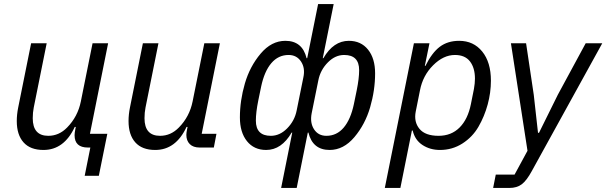

<svg xmlns="http://www.w3.org/2000/svg" viewBox="-20 -730 3000 950"><path d="M399 140 427 0H415Q349 0 349 -61Q349 -73 353 -92L355 -102H350Q297 12 195 12Q130 12 96.5 -25.5Q63 -63 63 -131Q63 -163 70 -198L134 -516H211L147 -198Q142 -173 142 -145Q142 -58 219 -58Q272 -58 312 -99Q365 -153 380 -228L438 -516H515L425 -68H511L469 140Z M687 -516H764L700 -198Q695 -173 695 -145Q695 -58 772 -58Q825 -58 865 -99Q918 -153 933 -228L991 -516H1068L978 -68H1051L1038 0H968Q936 0 919 -17Q902 -34 902 -63Q902 -73 906 -92L908 -102H903Q850 12 748 12Q683 12 649.5 -25.5Q616 -63 616 -131Q616 -163 623 -198Z M1371 200 1426 -74H1423Q1373 12 1297 12Q1237 12 1202 -31.5Q1167 -75 1167 -149Q1167 -232 1191.5 -316.5Q1216 -401 1269.5 -464.5Q1323 -528 1392 -528Q1476 -528 1497 -442H1500L1554 -710H1631L1577 -442H1580Q1630 -528 1706 -528Q1766 -528 1801 -484.5Q1836 -441 1836 -367Q1836 -284 1811.5 -199.5Q1787 -115 1733.5 -51.5Q1680 12 1611 12Q1527 12 1506 -74H1503L1448 200ZM1320 -58Q1364 -58 1400 -94Q1438 -132 1448 -184L1481 -347Q1491 -393 1469.5 -425.5Q1448 -458 1408 -458Q1357 -458 1322.5 -417.5Q1288 -377 1272 -301L1258 -233Q1246 -174 1246 -133Q1246 -58 1320 -58ZM1595 -58Q1646 -58 1680.5 -98.5Q1715 -139 1731 -215L1745 -283Q1757 -342 1757 -383Q1757 -458 1683 -458Q1639 -458 1603 -422Q1565 -384 1555 -332L1522 -169Q1513 -122 1534 -90Q1555 -58 1595 -58Z M1884 200 2028 -516H2105L2082 -404H2085Q2117 -469 2156 -498.5Q2195 -528 2252 -528Q2323 -528 2366 -475Q2409 -422 2409 -331Q2409 -272 2393 -213Q2377 -154 2347.5 -103Q2318 -52 2268 -20Q2218 12 2157 12Q2108 12 2070.5 -12.5Q2033 -37 2022 -84H2018L1961 200ZM2150 -58Q2213 -58 2254 -99Q2295 -140 2310 -215L2325 -290Q2330 -318 2330 -341Q2330 -394 2305.5 -426Q2281 -458 2231 -458Q2174 -458 2123 -407Q2072 -356 2058 -283L2037 -178Q2027 -127 2055.5 -92.5Q2084 -58 2150 -58Z M2740 -261 2878 -516H2960L2611 117Q2586 163 2562 181.5Q2538 200 2500 200H2420L2433 134H2526L2590 16L2508 -516H2583L2621 -261L2642 -73H2647Z"/></svg>

Font: Aneliza
Style: Italic
Weight: 400
Italic angle: -11.31°
Designer: Mike Abbink, Paul van der Laan, Pieter van Rosmalen
Foundry: Bold Monday
Version: Version 3.0